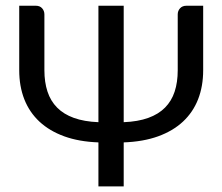

<svg xmlns="http://www.w3.org/2000/svg" viewBox="-20 -662 790 682"><path d="M48.3 0ZM107.4 -641.6Q121.6 -641.6 129.6 -632.6Q137.7 -623.5 137.7 -610.8V-412.6Q137.7 -370.1 148.7 -336.7Q159.7 -303.2 182.9 -279.8Q206.1 -256.3 242.4 -243.2Q278.8 -230 329.6 -228V-641.6H419.4V-228Q470.2 -230 506.6 -243.2Q543 -256.3 566.2 -279.8Q589.4 -303.2 600.3 -336.4Q611.3 -369.6 611.3 -412.6V-610.8Q611.3 -623.5 619.6 -632.6Q627.9 -641.6 642.1 -641.6H701.7V-412.6Q701.7 -355.5 683.6 -309.3Q665.5 -263.2 629.9 -230Q594.2 -196.8 541.5 -177.7Q488.8 -158.7 419.4 -156.2V0H329.6V-156.2Q260.7 -158.7 208.3 -177.7Q155.8 -196.8 120.1 -230Q84.5 -263.2 66.4 -309.3Q48.3 -355.5 48.3 -412.6V-641.6Z"/></svg>

Font: Carlito
Style: Regular
Weight: 400
Designer: Lukasz Dziedzic
Foundry: tyPoland Lukasz Dziedzic
Version: Version 1.104